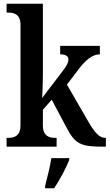

<svg xmlns="http://www.w3.org/2000/svg" viewBox="-20 -780 583 1021"><path d="M15 0H281V-47H272C244 -47 208 -55 208 -113V-196L255 -250L333 -103C380 -13 410 0 530 0H543V-47H539C507 -47 483 -77 451 -131L336 -330L389 -400C433 -460 470 -491 511 -491V-536H300V-491C328 -491 344 -482 344 -465C344 -452 339 -434 311 -399L204 -259C205 -266 208 -341 208 -376V-760H15V-713H25C53 -713 89 -705 89 -649V-115C89 -55 54 -47 25 -47H15ZM220 208V221H268C296 179 332 113 348 71V61H253C246 108 231 165 220 208Z"/></svg>

Font: Noto Serif Bengali Condensed
Style: Regular
Weight: 400
Width: 3
Designer: Juan Bruce, Universal Thirst, Indian Type Foundry and the Monotype Design Team.
Foundry: Monotype Imaging Inc.
Version: Version 2.003